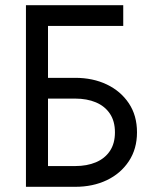

<svg xmlns="http://www.w3.org/2000/svg" viewBox="-20 -720 588 740"><path d="M455 -700V-620H165V-420H270Q338 -420 391.5 -394.5Q445 -369 476.5 -322Q508 -275 508 -210Q508 -146 476.5 -98.5Q445 -51 391.5 -25.5Q338 0 270 0H80V-700ZM165 -80H270Q315 -80 349.5 -94.5Q384 -109 403.5 -138Q423 -167 423 -210Q423 -253 403.5 -282Q384 -311 349.5 -325.5Q315 -340 270 -340H165Z"/></svg>

Font: Jost
Style: Regular
Weight: 400
Version: Version 3.710